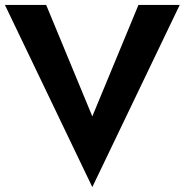

<svg xmlns="http://www.w3.org/2000/svg" viewBox="-20 -720 752 782"><path d="M356 -246 544 -700H712L356 42L0 -700H168Z"/></svg>

Font: Renner*
Style: Semi
Weight: 600
Version: Version 003.000 ; ttfautohint (v0.97) -l 8 -r 50 -G 200 -x 1